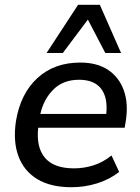

<svg xmlns="http://www.w3.org/2000/svg" viewBox="-20 -775 586 804"><path d="M279 9Q192 9 136 -25Q80 -59 57 -121.5Q34 -184 47 -269Q66 -383 136.5 -448Q207 -513 316 -513Q387 -513 433 -482Q479 -451 498.5 -396.5Q518 -342 507 -270L502 -240H140Q131 -158 168.5 -114Q206 -70 290 -70Q331 -70 371 -82.5Q411 -95 447 -124L479 -55Q438 -23 386 -7Q334 9 279 9ZM311 -441Q245 -441 204 -400.5Q163 -360 149 -298H425Q432 -367 403 -404Q374 -441 311 -441ZM175 -553 307 -755H398L487 -553H421L348 -693L243 -553Z"/></svg>

Font: Mulish SemiBold
Style: Italic
Weight: 600
Italic angle: -9°
Designer: Vernon Adams
Foundry: Vernon Adams
Version: Version 3.603; ttfautohint (v1.8.3)